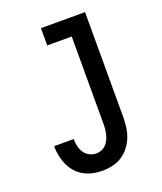

<svg xmlns="http://www.w3.org/2000/svg" viewBox="-138 -824 775 920"><g transform="rotate(-20 250.0 -363.5)"><path d="M226 8Q202 8 177.5 3Q153 -2 131.5 -14Q110 -26 93.5 -44.5Q77 -63 67 -85.5Q57 -108 52 -132Q47 -156 47 -181Q47 -181 47 -181.5Q47 -182 47 -182H147Q147 -182 147 -182Q147 -182 147 -181Q147 -163 151 -145Q155 -127 165 -112Q175 -97 191.5 -88.5Q208 -80 226 -80Q240 -80 252.5 -85Q265 -90 274.5 -99.5Q284 -109 290 -121Q296 -133 299.5 -146.5Q303 -160 304.5 -173.5Q306 -187 306 -200V-647H181V-735H406V-200Q406 -174 402.5 -148Q399 -122 389.5 -98Q380 -74 363.5 -53Q347 -32 325.5 -18Q304 -4 278 2Q252 8 226 8Z"/></g></svg>

Font: Iosevka Slab Semibold
Style: Regular
Weight: 600
Monospace: yes
Designer: Belleve Invis
Foundry: Belleve Invis
Version: Version 11.1.1; ttfautohint (v1.8.3)